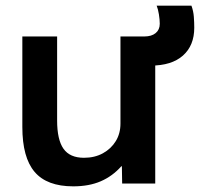

<svg xmlns="http://www.w3.org/2000/svg" viewBox="-20 -649 737 679"><path d="M239 10Q146 10 102.5 -41Q59 -92 59 -200V-520H182V-223Q182 -155 204.5 -123Q227 -91 277 -91Q315 -91 344 -107Q373 -123 389.5 -150Q406 -177 406 -212V-520H529V0H412L411 -61H409Q378 -26 336.5 -8Q295 10 239 10ZM444 -417V-520H490Q516 -520 530.5 -532Q545 -544 545 -565Q545 -579 542 -598Q539 -617 534 -629H657Q664 -610 665.5 -589.5Q667 -569 667 -551Q667 -488 627 -452.5Q587 -417 513 -417Z"/></svg>

Font: M PLUS 1 SemiBold
Style: Regular
Weight: 600
Designer: Coji Morishita
Foundry: UNDERFOREST DESIGN
Version: Version 1.001